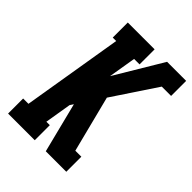

<svg xmlns="http://www.w3.org/2000/svg" viewBox="-211 -841 947 947"><g transform="rotate(45 262.0 -367.5)"><path d="M17 0V-105H54L141 -630H117V-735H304V-630H266L242 -486L391 -735H524V-630H459L306 -400L381 -105H423V0H280L214 -262L202 -244L179 -105H203V0Z"/></g></svg>

Font: Iosevka Slab Extrabold Oblique
Style: Regular
Weight: 800
Italic angle: -9°
Monospace: yes
Designer: Belleve Invis
Foundry: Belleve Invis
Version: Version 11.1.1; ttfautohint (v1.8.3)